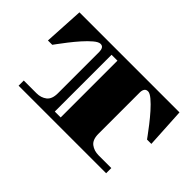

<svg xmlns="http://www.w3.org/2000/svg" viewBox="-85 -843 1129 1129"><g transform="rotate(45 479.0 -279.0)"><path d="M115 0V-43H221Q258 -43 284 -63Q310 -83 310 -132V-476Q310 -493 303.5 -504Q297 -515 282 -515Q266 -515 241.5 -494.5Q217 -474 190 -443.5Q163 -413 139 -382Q115 -351 100 -330.5Q85 -310 85 -310H49L63 -558H895L909 -310H873Q873 -310 858 -330.5Q843 -351 819 -382Q795 -413 768 -443.5Q741 -474 716.5 -494.5Q692 -515 677 -515Q661 -515 654 -504Q647 -493 647 -476V-132Q647 -83 673.5 -63Q700 -43 737 -43H843V0ZM373 -43H422V-515H373Z"/></g></svg>

Font: Diplomata SC
Style: Regular
Weight: 400
Designer: Eduardo Rodriguez Tunni
Foundry: Eduardo Rodriguez Tunni
Version: Version 1.002; ttfautohint (v1.8.4.7-5d5b);gftools[0.9.23]